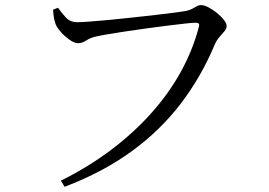

<svg xmlns="http://www.w3.org/2000/svg" viewBox="-20 -703 1040 741"><path d="M277.4 -617.3Q291.7 -617.3 324.5 -619.6Q357.3 -621.9 401.3 -626.1Q445.3 -630.3 492.2 -635.5Q539 -640.7 582 -645.5Q625 -650.2 656.5 -654.6Q688 -659 699.7 -661.2Q712.8 -664.1 722.2 -669.3Q731.6 -674.6 739.6 -679Q747.7 -683.4 755.8 -683.4Q767.3 -683.4 783.6 -675.2Q800 -667 816.3 -653.8Q832.5 -640.7 843.6 -626.9Q854.7 -613.2 854.7 -603Q854.7 -592.4 846 -582.2Q837.2 -571.9 826.7 -560Q816.3 -548.1 808.8 -531.3Q756.7 -406.5 677.6 -303Q598.5 -199.4 487.9 -118.9Q377.4 -38.4 229.5 17.9L214.8 -5.6Q322.7 -59.4 410.4 -125.8Q498 -192.2 565.4 -268Q632.7 -343.8 678.4 -426.9Q724 -509.9 747.1 -597.6Q750.5 -609.5 746.5 -612.4Q742.6 -615.3 734.6 -615.3Q724.1 -615.3 695.8 -612.2Q667.5 -609.1 628.8 -604.3Q590.1 -599.5 547.7 -593.7Q505.3 -587.8 465.6 -581.9Q425.8 -576 395.1 -570.7Q364.4 -565.4 350.4 -562Q329.6 -557.7 313.3 -547Q296.9 -536.3 281.9 -536.3Q267 -536.3 248.6 -549.3Q230.2 -562.3 215.1 -579.2Q200.1 -596.2 195.1 -608.7Q190.9 -619.8 188.5 -632.5Q186.1 -645.1 184.8 -665.7L203.9 -673.1Q216.2 -655 233.6 -636.2Q251 -617.3 277.4 -617.3Z"/></svg>

Font: Source Han Serif JP VF
Style: Regular
Weight: 250
Designer: Ryoko NISHIZUKA 西塚涼子 (kana & ideographs); Frank Grießhammer (Latin, Greek & Cyrillic); Wenlong ZHANG 张文龙 (bopomofo); San
Foundry: Adobe
Version: Version 2.001;hotconv 1.1.0;makeotfexe 2.6.0